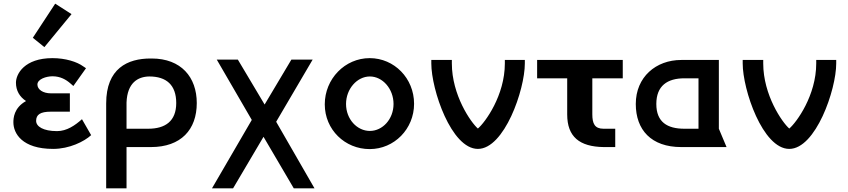

<svg xmlns="http://www.w3.org/2000/svg" viewBox="-20 -802 4626 1047"><path d="M281 -782 159 -596 222 -545 370 -725ZM177 -143C177 -177 200 -193 257 -193H361V-293H258C214 -293 184 -314 184 -341C184 -371 233 -386 266 -386C309 -386 340 -368 364 -347L380 -333L449 -430L434 -440C400 -465 337 -485 266 -485C114 -485 67 -399 67 -351C67 -308 87 -274 122 -251C55 -214 53 -156 53 -135C53 -75 100 10 270 10C358 10 439 -30 477 -65L427 -152C389 -118 344 -87 291 -87C216 -87 177 -112 177 -143Z M670 -100V-243C674 -350 731 -384 794 -385C887 -385 941 -339 941 -240C941 -141 881 -100 788 -100ZM801 -483C676 -483 559 -429 559 -238V225H670V0H803C967 0 1053 -95 1053 -240C1053 -381 968 -483 807 -483Z M1353 -148 1136 225H1251L1417 -56L1582 225H1695L1486 -138L1685 -477H1569L1423 -232L1277 -477H1162Z M1997 -385C2066 -385 2126 -318 2126 -235C2126 -152 2066 -88 1997 -88C1927 -88 1867 -152 1867 -235C1867 -317 1927 -385 1997 -385ZM2238 -236C2238 -375 2130 -485 1996 -485C1861 -485 1751 -372 1751 -233C1751 -95 1861 11 1996 11C2130 11 2238 -99 2238 -236Z M2842 -475H2733V-456C2733 -282 2626 -135 2586 -101C2547 -135 2444 -284 2444 -456V-475H2332V-456C2332 -313 2441 10 2586 10C2730 10 2842 -312 2842 -456Z M3376 -375V-475H2909V-375H3073V-178C3073 -56 3140 -2 3272 0H3335V-100H3271C3223 -100 3210 -128 3210 -179V-375Z M3789 -100H3712C3619 -100 3559 -136 3559 -235C3559 -334 3619 -375 3712 -375H3789ZM3695 -475C3557 -475 3447 -382 3447 -235C3447 -94 3531 0 3695 0H3942L3900 -100V-475Z M4540 -475H4431V-456C4431 -282 4324 -135 4284 -101C4245 -135 4142 -284 4142 -456V-475H4030V-456C4030 -313 4139 10 4284 10C4428 10 4540 -312 4540 -456Z"/></svg>

Font: Mint Spirit
Style: Bold
Weight: 700
Designer: HARENDAL Hirwen
Foundry: Arkandis Digital Foundry.
Version: Version 1.004;FFEdit